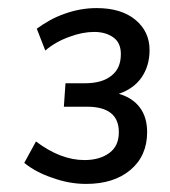

<svg xmlns="http://www.w3.org/2000/svg" viewBox="-20 -736 420 475"><path d="M274 -504Q308 -494 326 -470Q344 -446 344 -409Q344 -350 302 -315Q261 -281 193 -281Q151 -281 110 -296Q70 -309 40 -333L69 -386Q130 -340 189 -340Q227 -340 251 -358Q274 -375 274 -409Q274 -472 195 -472H138L142 -530H190Q233 -530 256 -549Q279 -567 279 -602Q279 -630 261 -643Q242 -657 213 -657Q184 -657 152 -645Q118 -633 92 -611L71 -665Q86 -676 103 -685.5Q120 -695 140 -702Q179 -716 219 -716Q280 -716 315 -687Q350 -658 350 -612Q350 -573 330 -544Q310 -516 274 -504Z"/></svg>

Font: PRinguin Sans
Style: Italic
Weight: 400
Designer: Vernon Adams
Foundry: Vernon Adams
Version: ""